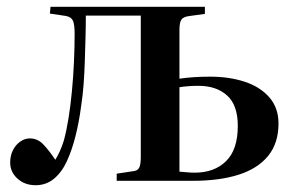

<svg xmlns="http://www.w3.org/2000/svg" viewBox="-20 -533 871 566"><path d="M85 13Q53 13 31.5 -6.5Q10 -26 10 -54Q10 -74 18 -90Q26 -106 39.5 -115.5Q53 -125 68 -125Q91 -125 108 -107Q125 -89 143 -62Q150 -73 156.5 -87.5Q163 -102 168 -118Q176 -147 182 -184.5Q188 -222 192 -264Q196 -306 198 -349.5Q200 -393 200 -433Q200 -461 195 -472Q190 -483 174 -486L127 -493L129 -513H584V-492L540 -486Q521 -484 515 -475.5Q509 -467 509 -445V-301Q529 -304 551.5 -305.5Q574 -307 599 -307Q656 -307 701.5 -292Q747 -277 774 -246Q801 -215 801 -169Q801 -111 770.5 -73.5Q740 -36 683.5 -18Q627 0 549 0H324V-21L370 -28Q385 -29 390 -38Q395 -47 395 -70V-487H233Q233 -454 232 -420Q231 -386 230 -352.5Q229 -319 226.5 -285Q224 -251 219 -219Q213 -173 202.5 -131.5Q192 -90 177 -57.5Q162 -25 139 -6Q116 13 85 13ZM554 -24Q612 -24 646.5 -58Q681 -92 681 -162Q681 -223 649.5 -251.5Q618 -280 565 -280Q550 -280 536.5 -279Q523 -278 509 -276V-27Q522 -26 532.5 -25Q543 -24 554 -24Z"/></svg>

Font: Literata 60pt Medium
Style: Regular
Weight: 500
Designer: Latin by Veronika Burian and Jose Scaglione. Greek by Irene Vlachou. Cyrillic by Vera Evstafieva.
Foundry: TypeTogether
Version: Version 3.103;gftools[0.9.29]